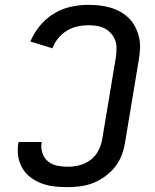

<svg xmlns="http://www.w3.org/2000/svg" viewBox="-20 -763 640 791"><path d="M258 8Q231 8 204 5Q177 2 152.5 -7Q128 -16 107.5 -31Q87 -46 73.5 -68Q60 -90 55.5 -116.5Q51 -143 55 -170Q55 -172 55.5 -174Q56 -176 57 -178H152Q152 -177 152 -176Q152 -175 151 -173Q148 -152 155 -131.5Q162 -111 178 -98Q194 -85 215 -80.5Q236 -76 258 -76Q282 -76 306.5 -82Q331 -88 352 -103.5Q373 -119 385 -142Q397 -165 401 -189L458 -531Q460 -549 460 -566.5Q460 -584 453.5 -599.5Q447 -615 436 -627Q425 -639 410 -646.5Q395 -654 378 -656.5Q361 -659 343 -659Q321 -659 298.5 -654Q276 -649 255.5 -636.5Q235 -624 219.5 -605Q204 -586 196 -564L105 -592Q120 -627 144.5 -657Q169 -687 202 -707Q235 -727 271 -735Q307 -743 343 -743Q367 -743 390 -740.5Q413 -738 435 -731.5Q457 -725 476.5 -714Q496 -703 511.5 -687.5Q527 -672 537 -652.5Q547 -633 552.5 -610.5Q558 -588 557 -564.5Q556 -541 552 -518L495 -175Q491 -149 481 -123Q471 -97 453.5 -75Q436 -53 412.5 -36Q389 -19 363.5 -9Q338 1 311 4.5Q284 8 258 8Z"/></svg>

Font: Iosevka Curly Medium Extended
Style: Italic
Weight: 500
Width: 7
Italic angle: -9°
Monospace: yes
Designer: Belleve Invis
Foundry: Belleve Invis
Version: Version 11.1.0; ttfautohint (v1.8.3)